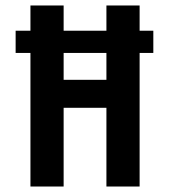

<svg xmlns="http://www.w3.org/2000/svg" viewBox="-20 -680 615 700"><path d="M37 -568H539V-487H37ZM368 0V-660H489V0ZM91 0V-660H212V0ZM162 -287V-389H418V-287Z"/></svg>

Font: Bricolage Grotesque Condensed SemiBold
Style: Regular
Weight: 600
Width: 3
Designer: Mathieu Triay
Foundry: Atelier Triay
Version: Version 1.000;gftools[0.9.30]